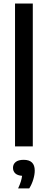

<svg xmlns="http://www.w3.org/2000/svg" viewBox="-20 -828 270 1086"><path d="M65 0V-808H165.5V0ZM82.5 237.5Q92.5 216 97.8 199Q103 182 105 166.5Q79 164.5 66.2 152.5Q53.5 140.5 53.5 121Q53.5 101 68.5 88.5Q83.5 76 114 76Q176.5 76 176.5 137Q176.5 159.5 168.2 187Q160 214.5 145.5 237.5Z"/></svg>

Font: Encode Sans SemiCondensed SemiCondensed Medium
Style: Regular
Weight: 500
Width: 4
Designer: Multiple Designers
Foundry: Impallari Type
Version: Version 3.000; ttfautohint (v1.8.3) -l 8 -r 50 -G 200 -x 14 